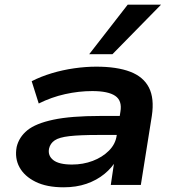

<svg xmlns="http://www.w3.org/2000/svg" viewBox="-20 -788 748 818"><path d="M251 10Q179 10 131.5 -13.5Q84 -37 63 -75.5Q42 -114 51 -162Q61 -204 96.5 -233Q132 -262 207 -278Q282 -294 408 -294H511L499 -213H395Q320 -213 276 -208Q232 -203 213 -190Q194 -177 189 -155Q183 -125 207 -106Q231 -87 287 -87Q334 -87 375 -102.5Q416 -118 444 -146Q472 -174 477 -210L493 -312Q501 -359 471 -379.5Q441 -400 373 -400Q316 -400 257.5 -387Q199 -374 145 -347L115 -442Q154 -462 200.5 -476Q247 -490 296 -497Q345 -504 390 -504Q478 -504 534.5 -482.5Q591 -461 614.5 -415Q638 -369 627 -295L580 0H452L468 -108H477Q458 -74 425 -47Q392 -20 348.5 -5Q305 10 251 10ZM360 -557 524 -768H666L459 -557Z"/></svg>

Font: Nunito Sans 10pt Expanded
Style: Bold Italic
Weight: 700
Width: 7
Italic angle: -9°
Designer: Vernon Adams
Foundry: Vernon Adams
Version: Version 3.101;gftools[0.9.27]